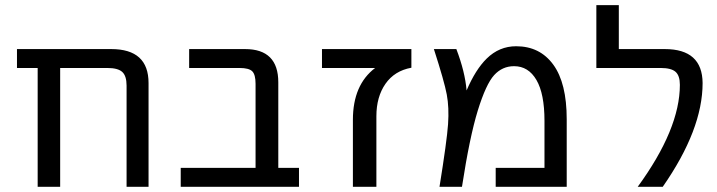

<svg xmlns="http://www.w3.org/2000/svg" viewBox="-20 -712 2742 734"><path d="M463.9 -384.8Q463.9 -421.9 447.3 -437Q430.7 -452.1 390.6 -452.1H210V2H124V-452.1H44.9V-524.4H405.3Q547.9 -524.4 547.9 -394.5V2H463.9Z M957 -391.6Q957 -426.8 944.3 -439.5Q931.6 -452.1 895.5 -452.1H703.1V-524.4H917Q1043.9 -524.4 1043.9 -397.5V-70.3H1123V2H670.9V-70.3H957Z M1414.1 -452.1H1210.9V-524.4H1552.7V-453.1Q1488.3 -441.4 1453.6 -391.6Q1418.9 -341.8 1418.9 -267.6V2H1329.1V-253.9Q1329.1 -387.7 1414.1 -452.1Z M1875 2V-70.3H2061.5V-250Q2061.5 -353.5 2030.8 -406.2Q2000 -459 1945.3 -459Q1900.4 -459 1869.1 -424.8Q1837.9 -390.6 1806.6 -289.6Q1775.4 -188.5 1746.1 2H1660.2Q1688.5 -173.8 1692.9 -237.3Q1697.3 -300.8 1688 -350.6Q1678.7 -400.4 1638.7 -524.4H1724.6Q1757.8 -437.5 1763.7 -366.2Q1797.9 -446.3 1840.8 -488.3Q1888.7 -535.2 1953.1 -535.2Q2043.9 -535.2 2095.2 -464.8Q2146.5 -394.5 2146.5 -255.9V2Z M2521.5 -524.4Q2665 -524.4 2666 -394.5Q2666 -216.8 2513.7 2H2418Q2579.1 -218.8 2579.1 -387.7Q2579.1 -422.9 2562.5 -437.5Q2545.9 -452.1 2505.9 -452.1H2259.8V-692.4H2345.7V-524.4Z"/></svg>

Font: Gen Shin Gothic Regular
Style: Regular
Weight: 400
Designer: [Source Han Sans]
Ryoko NISHIZUKA  (kana & ideographs); Paul D. Hunt (Latin, Greek & Cyrillic); Wenlong ZHANG  (bopomofo
Version: Version 1.002.20150607